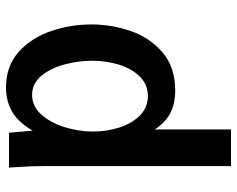

<svg xmlns="http://www.w3.org/2000/svg" viewBox="-95 -505 790 640"><g transform="rotate(-90 300.0 -185.0)"><path d="M63 -523 61.5 -550H177.5L184.5 -471Q211.5 -518 246.8 -539Q282 -560 328.5 -560Q399.5 -560 446.8 -517.8Q494 -475.5 516.2 -410.5Q538.5 -345.5 538.5 -275.5Q538.5 -208 516.5 -144.2Q494.5 -80.5 445.2 -38.2Q396 4 319 4Q274.5 4 243.2 -12.2Q212 -28.5 188.5 -64V190H66.5V-431Q66.5 -477.5 63 -523ZM417.5 -272.5Q417.5 -317.5 405.5 -363.8Q393.5 -410 367.8 -441.5Q342 -473 303.5 -473Q265.5 -473 237.8 -441.8Q210 -410.5 195.8 -363.2Q181.5 -316 181.5 -269.5Q181.5 -225.5 194.5 -183.5Q207.5 -141.5 234.5 -114.2Q261.5 -87 300 -87Q338 -87 364.8 -114Q391.5 -141 404.5 -183.5Q417.5 -226 417.5 -272.5Z"/></g></svg>

Font: JuliaMono
Style: Bold
Weight: 700
Monospace: yes
Designer: cormullion
Foundry: corm
Version: Version 0.055; ttfautohint (v1.8.4)